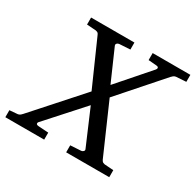

<svg xmlns="http://www.w3.org/2000/svg" viewBox="-191 -834 1015 997"><g transform="rotate(30 317.0 -335.5)"><path d="M618.2 -625Q610.4 -624 603.8 -618.9Q597.2 -613.8 594.2 -609.9L374 -359.9L504.9 -61Q509.8 -51.8 514.6 -49.3Q519.5 -46.9 524.9 -45.9L579.1 -42V0H320.8V-42L384.8 -45.9Q393.1 -46.9 397.9 -52.7Q402.8 -58.6 398.9 -65.9L309.1 -275.9L120.1 -65.9Q113.8 -60.1 115 -53.5Q116.2 -46.9 128.9 -45.9L189 -42V0H-43.9V-42L3.9 -45.9Q12.2 -46.9 18.6 -52Q24.9 -57.1 27.8 -61L276.9 -339.8L157.2 -609.9Q153.3 -619.1 148.4 -621.6Q143.6 -624 138.2 -625L83 -628.9V-670.9H342.8V-628.9L277.8 -625Q269.5 -624 264.6 -618.4Q259.8 -612.8 263.2 -605L345.2 -418L508.8 -605Q514.2 -610.8 513.4 -617.4Q512.7 -624 500 -625L452.1 -628.9V-670.9H678.2V-628.9Z"/></g></svg>

Font: Charis SIL Viet
Style: Italic
Weight: 400
Italic angle: -11°
Foundry: SIL International
Version: Version 5.000